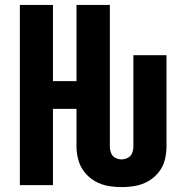

<svg xmlns="http://www.w3.org/2000/svg" viewBox="-20 -755 760 783"><path d="M476 8Q504 8 532 3Q560 -2 584.5 -16Q609 -30 627 -52.5Q645 -75 652 -102.5Q659 -130 659 -158V-530H524V-158Q524 -144 519 -131Q514 -118 501.5 -111.5Q489 -105 476 -105Q462 -105 450 -111.5Q438 -118 433 -131Q428 -144 428 -158V-735H292V-424H196V-735H61V0H196V-311H292V-158Q292 -130 299.5 -102.5Q307 -75 325 -52.5Q343 -30 367.5 -16Q392 -2 420 3Q448 8 476 8Z"/></svg>

Font: Iosevka Sparkle Extrabold
Style: Regular
Weight: 800
Designer: Belleve Invis
Foundry: Belleve Invis
Version: Version 4.5.0; ttfautohint (v1.8.3)